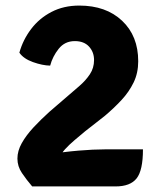

<svg xmlns="http://www.w3.org/2000/svg" viewBox="-20 -668 580 689"><path d="M49.5 -479Q62.5 -525.5 91.8 -564Q121 -602.5 164.8 -625.2Q208.5 -648 264.5 -648Q360.5 -648 418.2 -593.5Q476 -539 476 -448Q476 -406 459.5 -372Q443 -338 416 -309Q389 -280 356.5 -252.5L285 -196.5Q267.5 -182 247.5 -165Q227.5 -148 213 -132Q198.5 -116 198 -104.5L192.5 1H95.5Q75 -23 58.8 -47Q42.5 -71 42.5 -99Q42.5 -126.5 58.2 -154.5Q74 -182.5 100.2 -210.8Q126.5 -239 157 -266.5L265.5 -360Q287.5 -379 302.5 -401.5Q317.5 -424 317.5 -452.5Q317.5 -481 299.5 -500.8Q281.5 -520.5 248.5 -520.5Q212.5 -520.5 190.5 -492.8Q168.5 -465 160 -432.5Q132.5 -433 98.2 -445.2Q64 -457.5 49.5 -479ZM493 -132Q493 -56.5 470.2 -27.8Q447.5 1 394.5 1H105L64 -91.5Q102.5 -105.5 155.5 -114.2Q208.5 -123 262 -127.5Q315.5 -132 355.5 -132Z"/></svg>

Font: Signika
Style: Bold
Weight: 700
Designer: Anna Giedry
Foundry: Anna Giedry
Version: Version 2.001